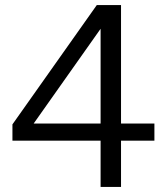

<svg xmlns="http://www.w3.org/2000/svg" viewBox="-20 -741 660 761"><path d="M378.7 0V-657.6H400.4L113.4 -251.3H592V-183.4H29.3V-248L363.7 -721H459.7V0Z"/></svg>

Font: Mona Sans ExtraLight
Style: Regular
Weight: 200
Designer: Deni Anggara
Foundry: GitHub
Version: Version 2.000